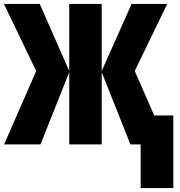

<svg xmlns="http://www.w3.org/2000/svg" viewBox="-32 -734 915 976"><path d="M653 -373 752 -147H849V222H683V0H631L485 -367V0H320V-367L174 0H-11L152 -373L-12 -714H170L320 -373V-714H485V-373L637 -714H818Z"/></svg>

Font: Noto Sans UI CondBlack
Style: Regular
Weight: 900
Width: 3
Designer: Monotype Design Team
Foundry: Monotype Imaging Inc.
Version: Version 1.001